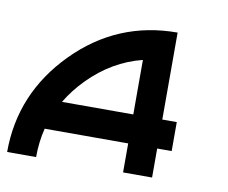

<svg xmlns="http://www.w3.org/2000/svg" viewBox="-110 -563 756 637"><g transform="rotate(10 268.5 -244.0)"><path d="M341.8 -378.9Q241.7 -354 163.6 -274.9Q126.5 -237.3 101.6 -195.3H341.8ZM60.5 -97.7Q48.8 -51.3 48.8 0H-48.8Q-48.8 -198.2 94.2 -343.3Q237.3 -488.3 439.5 -488.3V-195.3H488.3V-97.7H439.5V0H341.8V-97.7Z"/></g></svg>

Font: Arounder
Style: Regular
Weight: 400
Designer: Maxim Raikov
Foundry: Maxim Raikov
Version: Version 1.00 March 23, 2021, initial release